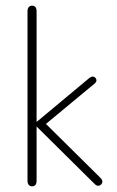

<svg xmlns="http://www.w3.org/2000/svg" viewBox="-20 -649 412 677"><path d="M109 -219V-609Q109 -619 105 -624Q101 -629 93 -629Q86 -629 81.5 -624Q77 -619 77 -609V-12Q77 -2 81.5 3Q86 8 93 8Q101 8 105 3Q109 -2 109 -12V-203L313 -1Q317 3 320 4.5Q323 6 326 6Q332 6 336.5 1.5Q341 -3 341 -9Q341 -15 334 -22L142 -212L312 -353Q320 -359 320 -365Q320 -371 316 -375Q312 -379 306 -379Q302 -379 295 -374Z"/></svg>

Font: Beiruti ExtraLight
Style: Regular
Weight: 250
Designer: Arlette Boutros
Foundry: Boutros
Version: Version 1.41